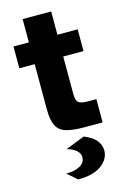

<svg xmlns="http://www.w3.org/2000/svg" viewBox="-131 -679 641 988"><g transform="rotate(-15 189.5 -184.5)"><path d="M259 0Q198 0 162 -10.5Q126 -21 110.5 -51.5Q95 -82 95 -140V-380H13V-496H95V-620H247V-496H355V-380H247V-180Q247 -145 260.5 -134.5Q274 -124 311 -124H355V0ZM158 251 106 206Q153 206 180.5 190Q208 174 208 145Q208 124 188.5 108Q169 92 140 85L242 45Q289 64 307.5 89Q326 114 326 141Q326 187 282.5 219Q239 251 158 251Z"/></g></svg>

Font: Atkinson Hyperlegible
Style: Bold
Weight: 700
Designer: Elliott Scott, Megan Eiswerth, Linus Boman, Theodore Petrosky
Foundry: Braille Institute
Version: Version 1.006; ttfautohint (v1.8.3)